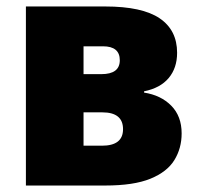

<svg xmlns="http://www.w3.org/2000/svg" viewBox="-20 -573 613 593"><path d="M60 0V-553H305Q419 -553 473 -516.5Q527 -480 527 -410Q527 -363 501 -332Q475 -301 425 -291V-287Q477 -279 509 -246.5Q541 -214 541 -161Q541 -115 518.5 -78.5Q496 -42 444.5 -21Q393 0 305 0ZM238 -344H293Q350 -344 350 -387Q350 -430 298 -430H238ZM238 -123H295Q360 -123 360 -174Q360 -226 296 -226H238Z"/></svg>

Font: Noto Sans SemiCondensed Black
Style: Regular
Weight: 900
Width: 4
Designer: Monotype Design Team
Foundry: Monotype Imaging Inc.
Version: Version 2.013; ttfautohint (v1.8.4.7-5d5b)